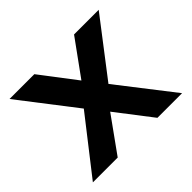

<svg xmlns="http://www.w3.org/2000/svg" viewBox="-119 -640 793 793"><g transform="rotate(-45 277.0 -243.5)"><path d="M537 -487 349 -242 537 0H393L273 -156L161 0H16L205 -242L16 -487H161L280 -331L393 -487Z"/></g></svg>

Font: Karla Neue
Style: Bold
Weight: 700
Designer: Jonathan Pinhorn
Foundry: PYRS Fontlab Ltd. / Made with FontLab
Version: Version 1.000;PS 001.001;hotconv 1.0.56